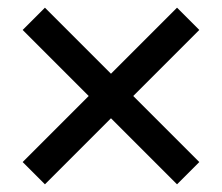

<svg xmlns="http://www.w3.org/2000/svg" viewBox="-20 -564 579 500"><path d="M499 -142 441 -84 269 -256 97 -84 39 -142 211 -314 39 -486 97 -544 269 -372 441 -544 499 -486 327 -314Z"/></svg>

Font: Inknut Antiqua Black
Style: Regular
Weight: 900
Designer: Claus Eggers Sørensen
Foundry: Claus Eggers Sørensen
Version: Version 1.003; ttfautohint (v1.8.2) -l 8 -r 50 -G 200 -x 14 